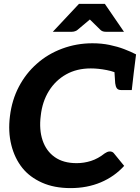

<svg xmlns="http://www.w3.org/2000/svg" viewBox="-20 -957 718 985"><path d="M342 8Q258 8 195.5 -20Q133 -48 95 -95Q55 -145 38 -213.5Q21 -282 31 -361Q41 -444 77 -512.5Q113 -581 169 -630Q225 -680 299 -707.5Q373 -735 454 -735Q501 -735 542 -726.5Q583 -718 617 -705Q651 -692 678 -678L666 -582L598 -572Q571 -589 527.5 -597.5Q484 -606 446 -606Q374 -606 319.5 -575.5Q265 -545 231 -490.5Q197 -436 189 -363Q180 -292 198.5 -237Q217 -182 261 -151Q305 -120 373 -120Q411 -120 447 -131.5Q483 -143 517 -170Q523 -174 529.5 -177Q536 -180 544 -180Q549 -180 554.5 -178Q560 -176 564 -171L617 -106Q567 -51 497 -21.5Q427 8 342 8ZM566 -605 666 -582 656 -495H602Q586 -495 579.5 -504Q573 -513 571 -530ZM251 -794 385 -937H518L616 -794H522Q505 -794 495 -804L441 -857L378 -804Q374 -800 365.5 -797Q357 -794 349 -794Z"/></svg>

Font: Aleo ExtraBold
Style: Italic
Weight: 800
Italic angle: -7°
Designer: Alessio Laiso
Foundry: Alessio Laiso
Version: Version 2.001;gftools[0.9.29]